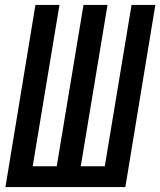

<svg xmlns="http://www.w3.org/2000/svg" viewBox="-20 -755 647 775"><path d="M2 0 123 -735H220L112 -84H209L317 -735H414L306 -84H403L511 -735H607L486 0Z"/></svg>

Font: Iosevka SS04 Md Ex Obl
Style: Regular
Weight: 500
Width: 7
Italic angle: -9°
Monospace: yes
Designer: Belleve Invis
Foundry: Belleve Invis
Version: Version 19.0.0; ttfautohint (v1.8.4)